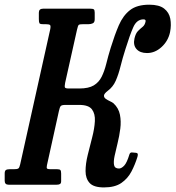

<svg xmlns="http://www.w3.org/2000/svg" viewBox="-57 -787 748 818"><path d="M528.5 -118.5Q518.5 -86 503 -56.2Q487.5 -26.5 460 -7.5Q432.5 11.5 386 11.5Q342 11.5 324.8 -7.5Q307.5 -26.5 307.5 -58Q307.5 -89.5 316.8 -127Q326 -164.5 335.8 -202Q345.5 -239.5 347.2 -270.8Q349 -302 334.8 -321Q320.5 -340 281 -340H221.5Q206 -340 201.8 -335.2Q197.5 -330.5 194 -314L143 -83Q140.5 -71.5 143.8 -68.8Q147 -66 159 -66H187Q197 -66 200.2 -62.5Q203.5 -59 203.5 -47.5V-15Q203.5 -6 198.5 -3Q193.5 0 184 0H-20Q-37 0 -37 -16.5V-48Q-37 -59 -32 -62.5Q-27 -66 -16.5 -66H1Q16 -66 21 -69.2Q26 -72.5 29 -87L156.5 -660Q160 -676 156.5 -680Q153 -684 137 -684H126Q113.5 -684 111 -688.2Q108.5 -692.5 108.5 -706V-733Q108.5 -750 126.5 -750H327.5Q338.5 -750 342.5 -747.2Q346.5 -744.5 346.5 -733V-705Q346.5 -691.5 338.5 -687.8Q330.5 -684 321 -684H298.5Q282 -684 278.5 -681Q275 -678 271 -660L220.5 -434Q217.5 -418.5 219.8 -414.2Q222 -410 236.5 -410H281Q320.5 -410 342.5 -423.2Q364.5 -436.5 376.2 -460.2Q388 -484 395.8 -515.5Q403.5 -547 414.5 -583Q431.5 -638 449.2 -679.2Q467 -720.5 496.8 -743.8Q526.5 -767 579 -767Q621 -767 642.2 -750.5Q663.5 -734 668.5 -707.2Q673.5 -680.5 667.5 -650Q659.5 -612.5 631.5 -586.8Q603.5 -561 569.5 -561Q539.5 -561 524.5 -578Q509.5 -595 516 -623.5Q521 -645 531 -655Q541 -665 550.5 -672.5Q560 -680 563 -694.5Q565.5 -704.5 554.5 -704.5Q525.5 -704.5 510.8 -671Q496 -637.5 478 -579.5Q465 -539 456.5 -504.5Q448 -470 436.2 -443.2Q424.5 -416.5 402 -400Q386.5 -388 386 -380Q385.5 -372 393.2 -366.2Q401 -360.5 411 -356Q421 -351.5 426.5 -347Q448.5 -326.5 454 -298.2Q459.5 -270 455.5 -238.8Q451.5 -207.5 444 -177.2Q436.5 -147 431.2 -122.5Q426 -98 429 -83.5Q432 -69 450 -69Q460 -69 471.8 -81Q483.5 -93 494.5 -129.5Q497.5 -138 505 -137.5L522 -136Q529.5 -135 530 -130.2Q530.5 -125.5 528.5 -118.5Z"/></svg>

Font: Besley* Condensed Medium
Style: Italic
Weight: 500
Width: 3
Italic angle: -13°
Designer: Owen Earl
Foundry: indestructible type*
Version: Version 3.000; ttfautohint (v1.8.3)